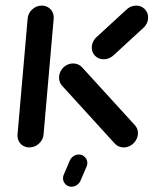

<svg xmlns="http://www.w3.org/2000/svg" viewBox="-20 -539 561 702"><path d="M87.4 0Q74.4 0 64.1 -6.3Q53.7 -12.6 48.3 -23.7Q43 -34.8 44.1 -47.8L81.1 -471.1Q82.6 -490.7 97.8 -504.6Q113 -518.5 132.6 -518.5Q145.6 -518.5 155.9 -512.2Q166.3 -505.9 171.9 -495Q177.4 -484.1 176.3 -471.1L139.3 -47.8Q137.8 -27.8 122.4 -13.9Q107 0 87.4 0ZM484.4 -53Q484.4 -38.9 477.2 -26.7Q470 -14.4 458 -7.2Q445.9 0 432.6 0Q413 0 399.6 -14.1L207 -225.6Q195.9 -237.4 195.9 -255.2Q195.9 -268.9 203 -280.9Q210 -293 221.9 -300Q233.7 -307 247.4 -307Q257 -307 265.6 -303.3Q274.1 -299.6 280 -293L473 -81.5Q484.4 -68.9 484.4 -53ZM477.8 -518.5Q496.3 -518.5 508.9 -506.1Q521.5 -493.7 521.5 -475.6Q521.5 -464.1 516.9 -454.1Q512.2 -444.1 504.1 -437L394.1 -335.9Q387 -329.6 378 -325.9Q368.9 -322.2 359.3 -322.2Q340.7 -322.2 328.1 -334.4Q315.6 -346.7 315.6 -364.8Q315.6 -375.9 320.2 -385.9Q324.8 -395.9 333 -403.3L442.6 -504.1Q457.8 -518.5 477.8 -518.5ZM210.4 112.6Q210.4 105.6 213 100L234.4 50Q238.1 39.6 247.6 32.8Q257 25.9 268.1 25.9Q281.5 25.9 290.4 35.2Q299.3 44.4 299.3 57Q299.3 64.1 296.7 69.6L275.2 119.6Q271.5 130 262 136.9Q252.6 143.7 241.5 143.7Q228.1 143.7 219.3 134.4Q210.4 125.2 210.4 112.6Z"/></svg>

Font: 26F Galaxy Sans Extra Bold
Style: Italic
Weight: 800
Italic angle: -5°
Designer: C₂₉H₂₅N₃O₅
Version: Version 1.200